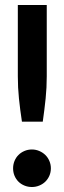

<svg xmlns="http://www.w3.org/2000/svg" viewBox="-20 -743 258 770"><path d="M167.5 -723V-437Q167.5 -391.5 163 -347.8Q158.5 -304 151.5 -255H68Q60.5 -304 56 -347.8Q51.5 -391.5 51.5 -437V-723ZM32.5 -68Q32.5 -83.5 38.2 -97.5Q44 -111.5 54 -121.5Q64 -131.5 78 -137.5Q92 -143.5 108 -143.5Q123.5 -143.5 137.5 -137.5Q151.5 -131.5 161.8 -121.5Q172 -111.5 178 -97.5Q184 -83.5 184 -68Q184 -52 178 -38.2Q172 -24.5 161.8 -14.5Q151.5 -4.5 137.5 1.2Q123.5 7 108 7Q92 7 78 1.2Q64 -4.5 54 -14.5Q44 -24.5 38.2 -38.2Q32.5 -52 32.5 -68Z"/></svg>

Font: Lato 2
Style: Bold
Weight: 700
Designer: Lukasz Dziedzic with Adam Twardoch and Botio Nikoltchev
Foundry: tyPoland Lukasz Dziedzic
Version: Version 2.015; 2015-08-06; http://www.latofonts.com/